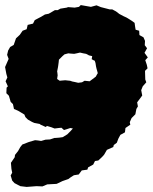

<svg xmlns="http://www.w3.org/2000/svg" viewBox="-28 -647 602 756"><path d="M77 89 52 86 29 74 20 64 14 44 20 33 17 18 15 -6 30 -28 31 -37 43 -52 52 -68 60 -78 86 -88 110 -95 121 -94 134 -92 151 -97 169 -98 187 -104H192L205 -105L219 -107L237 -118L249 -130L259 -141L249 -143L237 -139L224 -135L214 -144L203 -143L187 -141L174 -146L157 -151L152 -147L132 -156L128 -159L107 -163L98 -167L82 -176L72 -186L68 -196L43 -211L27 -218L23 -237L14 -246L7 -270L-3 -280L-2 -302L3 -307L-6 -327L1 -342L-3 -356L-6 -372L-8 -383L6 -415L0 -431L4 -448L12 -462L26 -470L35 -496L50 -510L61 -526L77 -532L81 -549L102 -554L109 -568L134 -581L149 -590L164 -593L188 -607H199L210 -613L235 -617L240 -619L266 -617L283 -620L290 -627L330 -620L352 -626L369 -619L404 -610H414L429 -602L442 -592L459 -583L470 -578L491 -565L502 -557L504 -542L506 -530L520 -526L521 -509L537 -500L543 -486L542 -469L551 -457L541 -439L554 -421L544 -410L550 -392L553 -378L543 -368L544 -334L548 -323L534 -307L528 -292L532 -271L524 -260L512 -244L515 -228L509 -218L505 -197L490 -182L483 -166L485 -156L466 -143L464 -126L446 -116L438 -101L432 -85L420 -76L418 -68L393 -57L382 -38L374 -29L359 -15L346 -13L339 1L319 12L316 21L294 24L282 40L263 43L249 52L241 58L218 66L195 77L158 79L139 87L116 86ZM280 -321 295 -323 305 -329 325 -327 349 -345 354 -354 357 -359 354 -370 352 -377 350 -386 348 -399 345 -408 340 -410 333 -414 335 -426 322 -429 319 -431 311 -435 300 -437 287 -440 274 -437 264 -435 250 -436 241 -437 226 -433 218 -426 204 -412 203 -402 201 -387 200 -381 197 -366 198 -360 199 -350 198 -344 197 -336 207 -329 217 -330 229 -331 238 -330 248 -329 257 -326 267 -324Z"/></svg>

Font: Winky Rough Black
Style: Italic
Weight: 900
Italic angle: -8.97852°
Designer: Simon Atzbach
Foundry: typofactur
Version: Version 1.206; ttfautohint (v1.8.4.7-5d5b)